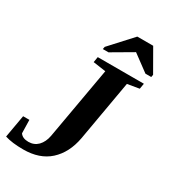

<svg xmlns="http://www.w3.org/2000/svg" viewBox="-213 -972 967 1089"><g transform="rotate(30 270.5 -428.0)"><path d="M299 -606 216 -618 222 -654H524L518 -618L441 -605L372 -210Q353 -106 288 -47Q224 11 117 11Q44 11 -3 -4L23 -152H64L66 -65Q82 -41 121 -41Q158 -41 183 -66Q208 -92 216 -135ZM224 -708 227 -724 358 -867H462L544 -724L541 -708H503L396 -787L261 -708Z"/></g></svg>

Font: Libra Serif Modern
Style: Bold Italic
Weight: 700
Italic angle: -12°
Designer: Stefan Peev, Context Ltd
Foundry: Stefan Peev, Context Ltd
Version: Version 1.000